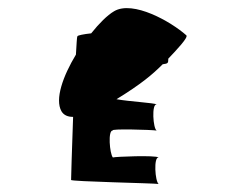

<svg xmlns="http://www.w3.org/2000/svg" viewBox="-20 -706 567 478"><path d="M133 -429C139 -419 149 -415 162 -415C159 -335 157 -261 157 -258C156 -254 362 -250 375 -248C366 -254 362 -316 375 -314C367 -320 267 -316 261 -314C253 -323 248 -383 261 -381C252 -386 357 -383 370 -381C361 -386 357 -448 370 -446C364 -450 303 -453 270 -459C332 -497 360 -521 385 -546C398 -548 399 -548 399 -560C421 -583 449 -613 444 -618C406 -652 311 -706 264 -678C247 -668 227 -648 207 -623C188 -621 174 -618 173 -616C171 -614 171 -597 169 -570C137 -517 116 -459 133 -429Z"/></svg>

Font: Ampere
Style: SCSuExt
Weight: 400
Version: Version 1